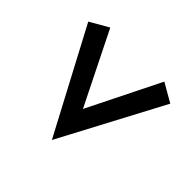

<svg xmlns="http://www.w3.org/2000/svg" viewBox="-120 -751 844 844"><g transform="rotate(-45 301.5 -329.0)"><path d="M509 -74 559 -161 221 -329 559 -497 509 -584 28 -329Z"/></g></svg>

Font: FREAK Grotesk
Style: Bold
Weight: 700
Designer: La Scuola Open Source
Foundry: La Scuola Open Source
Version: Version 1.000;PS 1.0;hotconv 1.0.72;makeotf.lib2.5.5900